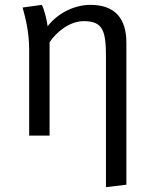

<svg xmlns="http://www.w3.org/2000/svg" viewBox="-20 -558 640 790"><path d="M352 -538C290 -538 220 -507 176 -450C173 -475 162 -520 152 -538L73 -527C85 -484 100 -425 100 -354V0H184V-384C211 -425 265 -471 325 -471C406 -471 416 -428 416 -320V212L500 202V-382C500 -480 455 -538 352 -538Z"/></svg>

Font: FiraMono Nerd Font
Style: Regular
Weight: 400
Designer: Carrois Corporate & Edenspiekermann AG
Foundry: Carrois Corporate GbR & Edenspiekermann AG
Version: Version 003.206;Nerd Fonts 3.3.0